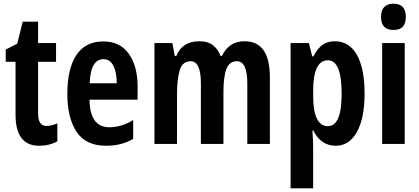

<svg xmlns="http://www.w3.org/2000/svg" viewBox="-20 -778 2267 1038"><path d="M186 -164V-444H283V-545H186V-661H103L73 -542L11 -510V-444H64V-158Q64 10 192 10Q247 10 290 -14V-111Q258 -97 231 -97Q186 -97 186 -164Z M344 -269Q344 -142 393.5 -66Q443 10 554 10Q637 10 700 -27V-129Q637 -90 571 -90Q466 -90 464 -239H724V-309Q724 -420 676.5 -487Q629 -554 538 -554Q442 -554 393 -480.5Q344 -407 344 -269ZM611 -328H465Q469 -458 540 -458Q575 -458 593 -422.5Q611 -387 611 -328Z M1180 -476H1172Q1160 -510 1132.5 -532.5Q1105 -555 1058 -555Q965 -555 933 -475H925L912 -545H815V0H937V-264Q937 -352 952 -399.5Q967 -447 1011 -447Q1066 -447 1066 -327V0H1188V-280Q1188 -363 1204 -405Q1220 -447 1261 -447Q1317 -447 1317 -326V0H1439V-360Q1439 -555 1302 -555Q1218 -555 1180 -476Z M1827 -271Q1827 -96 1753 -96Q1673 -96 1673 -261V-287Q1673 -452 1753 -452Q1827 -452 1827 -271ZM1674 -473H1668L1650 -545H1551V240H1673V18Q1673 -16 1669 -72H1674Q1715 10 1795 10Q1868 10 1909.5 -64.5Q1951 -139 1951 -272Q1951 -408 1909.5 -481.5Q1868 -555 1790 -555Q1754 -555 1726.5 -537.5Q1699 -520 1674 -473Z M2040 -686Q2040 -616 2108 -616Q2174 -616 2174 -686Q2174 -758 2108 -758Q2040 -758 2040 -686ZM2046 -545V0H2168V-545Z"/></svg>

Font: Noto Sans UI Condensed
Style: Bold
Weight: 700
Width: 3
Designer: Monotype Design Team
Foundry: Monotype Imaging Inc.
Version: 1.001